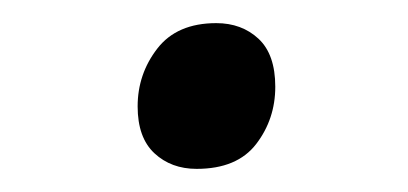

<svg xmlns="http://www.w3.org/2000/svg" viewBox="-20 -353 353 166"><path d="M150 -207Q128 -207 113.5 -220.5Q99 -234 99 -261Q99 -289 116 -311Q133 -333 167 -333Q189 -333 203.5 -319.5Q218 -306 218 -278Q218 -250 201.5 -228.5Q185 -207 150 -207Z"/></svg>

Font: Playwrite AT
Style: Italic
Weight: 400
Italic angle: -13.0072°
Designer: Veronika Burian, José Scaglione
Foundry: TypeTogether
Version: Version 1.002